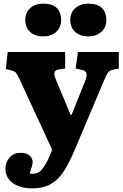

<svg xmlns="http://www.w3.org/2000/svg" viewBox="-20 -799 674 1049"><path d="M155 230Q91 230 50.5 201.5Q10 173 10 123Q10 88 32 62Q54 36 92 36Q126 36 142 51Q158 66 158 85Q159 96 153.5 113Q148 130 142 149Q185 156 209 127Q233 98 253 49L265 19L86 -368Q76 -388 69.5 -398.5Q63 -409 43 -414L12 -422L22 -515H336V-425L304 -420Q283 -418 278.5 -405.5Q274 -393 285 -365L366 -171H371L446 -359Q456 -383 452.5 -398Q449 -413 427 -417L393 -425L406 -515H629V-424L596 -418Q578 -414 569.5 -402Q561 -390 548 -359L392 11Q363 81 333 130Q303 179 261 204.5Q219 230 155 230ZM462 -600Q419 -600 391.5 -624Q364 -648 364 -691Q364 -730 391.5 -754.5Q419 -779 462 -779Q513 -779 537 -755Q561 -731 561 -690Q561 -649 533 -624.5Q505 -600 462 -600ZM216 -600Q172 -600 145 -624Q118 -648 118 -691Q118 -730 145 -754.5Q172 -779 216 -779Q267 -779 290.5 -755Q314 -731 314 -690Q314 -649 286.5 -624.5Q259 -600 216 -600Z"/></svg>

Font: Literata 12pt ExtraBold
Style: Regular
Weight: 800
Designer: Latin by Veronika Burian and Jose Scaglione. Greek by Irene Vlachou. Cyrillic by Vera Evstafieva.
Foundry: TypeTogether
Version: Version 3.002